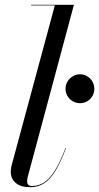

<svg xmlns="http://www.w3.org/2000/svg" viewBox="-20 -770 413 800"><path d="M105.5 10Q66.5 10 45.8 -7.5Q25 -25 25 -53Q25 -63 26.2 -70.8Q27.5 -78.5 29.5 -85L208.5 -747.5H109.5V-750H288L95 -31Q94 -27 93.5 -22.5Q93 -18 93 -15Q93 5 113.5 5Q142 5 165.5 -11Q189 -27 210.5 -62.2Q232 -97.5 253 -153.5L255 -153Q233.5 -95.5 211.8 -59.5Q190 -23.5 164.5 -6.8Q139 10 105.5 10ZM313.5 -340Q297 -340 283.2 -348Q269.5 -356 261.2 -369.8Q253 -383.5 253 -400Q253 -416.5 261.2 -430.2Q269.5 -444 283.2 -452.2Q297 -460.5 313.5 -460.5Q330 -460.5 343.5 -452.2Q357 -444 365 -430.2Q373 -416.5 373 -400Q373 -383.5 365 -369.8Q357 -356 343.5 -348Q330 -340 313.5 -340Z"/></svg>

Font: Bodoni Moda 72pt
Style: Italic
Weight: 400
Italic angle: -13°
Designer: Owen Earl
Foundry: indestructible type
Version: Version 2.005